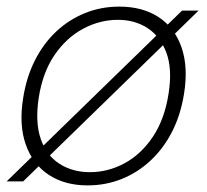

<svg xmlns="http://www.w3.org/2000/svg" viewBox="-26 -549 626 581"><path d="M-6 0 525 -517H575L44 0ZM239 12Q170 12 121.5 -20Q73 -52 52 -111.5Q31 -171 44 -252Q54 -316 80 -367Q106 -418 144.5 -454Q183 -490 231.5 -509.5Q280 -529 335 -529Q405 -529 453.5 -497.5Q502 -466 523 -406.5Q544 -347 531 -266Q521 -202 495 -151Q469 -100 430 -63.5Q391 -27 342.5 -7.5Q294 12 239 12ZM246 -28Q301 -28 351 -55Q401 -82 436.5 -135Q472 -188 484 -265Q496 -340 477.5 -389.5Q459 -439 420.5 -464Q382 -489 331 -489Q276 -489 225.5 -462Q175 -435 139 -382.5Q103 -330 91 -252Q80 -178 97.5 -128Q115 -78 154.5 -53Q194 -28 246 -28Z"/></svg>

Font: DM Sans 11pt ExtraLight
Style: Italic
Weight: 250
Italic angle: -10°
Version: Version 4.004;gftools[0.9.30]